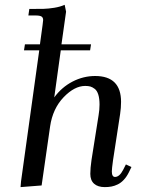

<svg xmlns="http://www.w3.org/2000/svg" viewBox="-20 -766 582 793"><path d="M64.9 6.8 66.9 -17.1 142.1 -558.1H79.1L83 -583H145L155.8 -662.1Q158.2 -681.6 158.2 -683.1Q158.2 -693.4 151.4 -697.8Q144.5 -702.1 127 -702.1H97.2L101.1 -729Q141.6 -729 160.6 -729.5Q179.7 -730 204.1 -733.9Q228.5 -737.8 247.1 -746.1L252.9 -717.8L233.9 -583H356L352.1 -558.1H231L204.1 -363.8Q234.9 -405.8 279.5 -429Q324.2 -452.1 373 -452.1Q480 -452.1 480 -345.2Q480 -320.3 476.1 -294.9L446.8 -104Q441.9 -68.8 441.9 -58.1Q441.9 -35.2 455.1 -35.2Q473.6 -35.2 488.8 -64.9L500 -86.9L522.9 -76.2L512.2 -54.2Q502.9 -35.6 491.2 -23.2Q479.5 -10.7 466.3 -4.4Q453.1 2 440.4 4.4Q427.7 6.8 413.1 6.8Q384.3 6.8 368.7 -7.1Q353 -21 353 -47.9Q353 -71.8 357.9 -105L387.2 -290Q391.1 -313 391.1 -334Q391.1 -358.9 386 -375.2Q380.9 -391.6 371.3 -398.9Q361.8 -406.2 353 -408.7Q344.2 -411.1 332 -411.1Q287.6 -411.1 242.7 -364.3Q197.8 -317.4 187 -244.1L151.9 0Z"/></svg>

Font: Dihjauti
Style: Bold Italic
Weight: 700
Italic angle: -9°
Designer: T. Christopher White
Version: Version 3.0.0